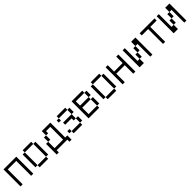

<svg xmlns="http://www.w3.org/2000/svg" viewBox="505 -2214 3989 3989"><g transform="rotate(-45 2500.0 -219.0)"><path d="M62.5 -500Q62.5 -500 62.5 0H125V-437.5H375V0H437.5Q437.5 0 437.5 -500Z M625 -62.5V0H875V-62.5ZM625 -62.5Q625 -62.5 625 -437.5H562.5Q562.5 -437.5 562.5 -62.5ZM875 -62.5H937.5Q937.5 -62.5 937.5 -437.5H875Q875 -437.5 875 -62.5ZM625 -437.5H875V-500H625Z M1437.5 0V62.5H1500Q1500 62.5 1500 -62.5H1437.5V-500H1187.5Q1187.5 -500 1187.5 -375H1125Q1125 -375 1125 -250H1062.5V62.5H1125V0ZM1125 -62.5V-250H1187.5Q1187.5 -250 1187.5 -375H1250V-437.5H1375Q1375 -437.5 1375 -62.5Z M1625 -62.5V0H1875V-62.5ZM1625 -62.5V-125H1562.5V-62.5ZM1875 -62.5H1937.5Q1937.5 -62.5 1937.5 -187.5H1875Q1875 -187.5 1875 -62.5ZM1875 -187.5Q1875 -187.5 1875 -312.5H1625V-250H1812.5V-187.5ZM1875 -312.5H1937.5Q1937.5 -312.5 1937.5 -437.5H1875Q1875 -437.5 1875 -312.5ZM1625 -437.5H1562.5V-375H1625ZM1625 -437.5H1875V-500H1625Z M2062.5 -500Q2062.5 -500 2062.5 0H2375V-62.5H2125V-250H2375V-62.5H2437.5V-250H2375V-312.5H2125Q2125 -312.5 2125 -437.5H2375Q2375 -437.5 2375 -312.5H2437.5Q2437.5 -312.5 2437.5 -437.5H2375V-500Z M2625 -62.5V0H2875V-62.5ZM2625 -62.5Q2625 -62.5 2625 -437.5H2562.5Q2562.5 -437.5 2562.5 -62.5ZM2875 -62.5H2937.5Q2937.5 -62.5 2937.5 -437.5H2875Q2875 -437.5 2875 -62.5ZM2625 -437.5H2875V-500H2625Z M3062.5 -500Q3062.5 -500 3062.5 0H3125Q3125 0 3125 -250H3375Q3375 -250 3375 0H3437.5Q3437.5 0 3437.5 -500H3375V-312.5H3125V-500Z M3562.5 -500Q3562.5 -500 3562.5 0H3687.5Q3687.5 0 3687.5 -125H3625Q3625 -125 3625 -500ZM3875 -375Q3875 -375 3875 0H3937.5Q3937.5 0 3937.5 -500H3812.5Q3812.5 -500 3812.5 -375H3750Q3750 -375 3750 -250H3687.5Q3687.5 -250 3687.5 -125H3750Q3750 -125 3750 -250H3812.5Q3812.5 -250 3812.5 -375Z M4500 -437.5V-500H4062.5V-437.5H4250V0H4312.5V-437.5Z M4562.5 -500Q4562.5 -500 4562.5 0H4687.5Q4687.5 0 4687.5 -125H4625Q4625 -125 4625 -500ZM4875 -375Q4875 -375 4875 0H4937.5Q4937.5 0 4937.5 -500H4812.5Q4812.5 -500 4812.5 -375H4750Q4750 -375 4750 -250H4687.5Q4687.5 -250 4687.5 -125H4750Q4750 -125 4750 -250H4812.5Q4812.5 -250 4812.5 -375Z"/></g></svg>

Font: Unifont
Style: Regular
Weight: 500
Version: Version 13.0.05